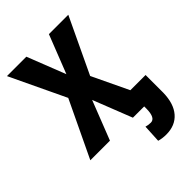

<svg xmlns="http://www.w3.org/2000/svg" viewBox="-263 -825 1152 1152"><g transform="rotate(-45 312.5 -249.0)"><path d="M279.8 -466.8 375.5 -710.9H540L373 -358.4L543.9 0H377.4L279.8 -248.5L182.6 0H16.1L187 -358.4L19.5 -710.9H184.1ZM612.3 -127.4V21.5Q610.8 113.8 567.6 163.6Q524.4 213.4 447.8 213.4Q414.1 213.4 386.7 205.1L392.6 91.3Q411.6 97.2 432.6 97.2Q472.2 97.2 473.1 20V-127.4Z"/></g></svg>

Font: Roboto Condensed
Style: Bold
Weight: 700
Designer: Google
Version: Version 2.134; 2016